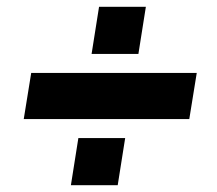

<svg xmlns="http://www.w3.org/2000/svg" viewBox="-20 -570 640 566"><path d="M250 -411 272 -550H410L388 -411ZM50 -219 72 -355H560L538 -219ZM189 -24 211 -163H349L327 -24Z"/></svg>

Font: Winston Black
Style: Italic
Weight: 900
Italic angle: -9°
Designer: Original fonts by Vernon Adams / Changes by Cristiano Sobral
Foundry: VOriginal fonts by Vernon Adams / Changes by Cristiano Sobral
Version: Version 2.503;July 17, 2020;FontCreator 13.0.0.2655 64-bit